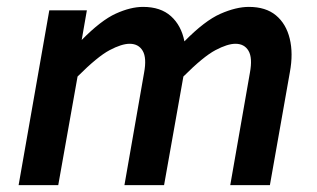

<svg xmlns="http://www.w3.org/2000/svg" viewBox="-20 -537 921 557"><path d="M356 -410Q333 -410 298 -391.5Q263 -373 205 -315L149 0H34L123 -507H232L217 -421Q273 -478 316 -497.5Q359 -517 395 -517Q446 -517 476 -490Q506 -463 515 -417Q574 -477 619.5 -497Q665 -517 702 -517Q751 -517 780.5 -492.5Q810 -468 820.5 -425Q831 -382 821 -328L763 0H648L705 -326Q713 -369 701 -389.5Q689 -410 663 -410Q640 -410 605 -391.5Q570 -373 512 -315L456 0H341L398 -326Q406 -369 394 -389.5Q382 -410 356 -410Z"/></svg>

Font: Inria Sans
Style: Bold Italic
Weight: 700
Italic angle: -10°
Designer: Black Foundry Team
Foundry: Black Foundry
Version: Version 1.2; ttfautohint (v1.8.3)